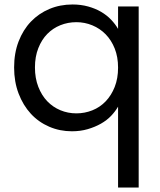

<svg xmlns="http://www.w3.org/2000/svg" viewBox="-20 -577 716 857"><path d="M43 -276Q43 -340 63 -392Q83 -444 118 -480.5Q153 -517 200.5 -537Q248 -557 304 -557Q341 -557 373.5 -548Q406 -539 431.5 -524Q457 -509 476 -489Q495 -469 507 -448V-548H599V260H507V-101Q495 -80 476 -60Q457 -40 430.5 -25Q404 -10 371.5 -0.5Q339 9 301 9Q247 9 199.5 -11.5Q152 -32 117.5 -69.5Q83 -107 63 -159.5Q43 -212 43 -276ZM507 -275Q507 -323 492 -360.5Q477 -398 451.5 -424Q426 -450 392 -464Q358 -478 321 -478Q283 -478 249.5 -464.5Q216 -451 191 -425.5Q166 -400 151 -362Q136 -324 136 -276Q136 -228 151 -189.5Q166 -151 191 -125Q216 -99 249.5 -85Q283 -71 321 -71Q358 -71 392 -84.5Q426 -98 451.5 -124.5Q477 -151 492 -189Q507 -227 507 -275Z"/></svg>

Font: Poppins
Style: Regular
Weight: 400
Designer: Ninad Kale (Devanagari), Jonny Pinhorn (Latin)
Foundry: Indian Type Foundry
Version: Version 3.002 2017